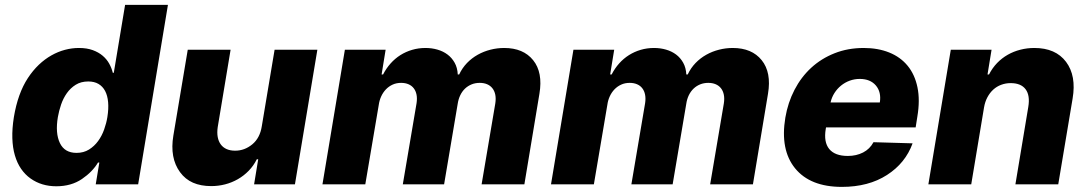

<svg xmlns="http://www.w3.org/2000/svg" viewBox="-20 -747 4405 778"><path d="M36.2 -272.4Q52.2 -368.6 93 -430.8Q113.3 -461.6 137.4 -484.6Q161.6 -507.5 188.2 -522.5Q214.8 -537.6 243.1 -545.1Q271.3 -552.6 299.7 -552.6Q332 -552.6 355.8 -543.9Q379.6 -535.2 396.1 -521.1Q412.6 -507.1 422.6 -489Q432.5 -470.9 437.1 -452.1H441.1L486.9 -727.3H660.5L539.8 0H367.9L382.5 -88.4H377.1Q354.8 -50.8 312.1 -21.7Q268.8 7.8 208.1 7.8Q148.1 7.8 103.7 -23.8Q81.7 -39.4 65.5 -62.9Q49.4 -86.3 40.3 -117.4Q31.2 -148.4 30 -187.1Q28.8 -225.9 36.2 -272.4ZM222.7 -167.3Q241.8 -127.5 290.1 -127.5Q318.9 -127.5 340.6 -141Q362.2 -154.5 377.5 -175.4Q392.8 -196.4 402 -222.3Q411.2 -248.2 415.1 -272.7Q420.5 -306.5 418.1 -333.1Q415.8 -359.7 405.9 -378.4Q396 -397 378.9 -407Q361.9 -416.9 337.7 -416.9Q308.2 -416.9 286.9 -403.6Q265.6 -390.3 250.9 -369.5Q236.2 -348.7 227.5 -323.2Q218.8 -297.6 214.5 -272.7Q203.5 -207.4 222.7 -167.3Z M682.5 -197.8 740.8 -545.5H914.4L862.2 -231.9Q859 -209.5 862.2 -191.9Q865.4 -174.4 874.5 -161.9Q883.5 -149.5 898.3 -142.9Q913 -136.4 932.9 -136.4Q971.2 -136.4 1002.5 -162.3Q1033.4 -187.9 1040.8 -235.4L1092.7 -545.5H1266L1175.1 0H1009.6L1026.3 -101.6H1020.6Q1007.5 -75.3 987.7 -55Q968 -34.8 943.9 -21Q919.7 -7.1 892.2 0Q864.7 7.1 835.9 7.1Q793.7 7.1 762.1 -6.7Q730.5 -20.6 709.5 -49.4Q667.3 -107.2 682.5 -197.8Z M1286.6 0 1377.5 -545.5H1542.6L1526.3 -445.3H1532.3Q1545.1 -470.2 1562.9 -490.1Q1580.6 -509.9 1602.6 -523.8Q1624.6 -537.6 1650.2 -545.1Q1675.8 -552.6 1704.2 -552.6Q1729.4 -552.6 1752.5 -546Q1775.6 -539.4 1793.3 -526.1Q1811.1 -512.8 1822.3 -492.7Q1833.5 -472.7 1834.9 -445.3H1840.6Q1853 -471.6 1872.3 -491.7Q1891.7 -511.7 1915.8 -525.2Q1940 -538.7 1967.3 -545.6Q1994.7 -552.6 2023.1 -552.6Q2100.5 -552.6 2140.3 -503.2Q2180.4 -453.5 2165.8 -367.2L2104.8 0H1931.5L1986.9 -327.4Q1990.1 -347.7 1986.9 -363.3Q1983.7 -378.9 1975.1 -389.6Q1966.6 -400.2 1953.7 -405.7Q1940.7 -411.2 1924 -411.2Q1906.2 -411.2 1891.2 -405.2Q1876.1 -399.1 1864.3 -388Q1852.6 -376.8 1845 -361Q1837.4 -345.2 1834.5 -325.6L1779.5 0H1612.2L1668 -329.2Q1670.8 -348.4 1667.8 -363.5Q1664.8 -378.6 1656.6 -389.2Q1648.4 -399.9 1635.5 -405.5Q1622.5 -411.2 1605.5 -411.2Q1586.3 -411.2 1570.8 -404.1Q1555.4 -397 1543.7 -384.8Q1532 -372.5 1524.7 -356.5Q1517.4 -340.6 1514.9 -322.8L1460.2 0Z M2212.7 0 2303.6 -545.5H2468.8L2452.4 -445.3H2458.5Q2471.2 -470.2 2489 -490.1Q2506.7 -509.9 2528.8 -523.8Q2550.8 -537.6 2576.3 -545.1Q2601.9 -552.6 2630.3 -552.6Q2655.5 -552.6 2678.6 -546Q2701.7 -539.4 2719.5 -526.1Q2737.2 -512.8 2748.4 -492.7Q2759.6 -472.7 2761 -445.3H2766.7Q2779.1 -471.6 2798.5 -491.7Q2817.8 -511.7 2842 -525.2Q2866.1 -538.7 2893.5 -545.6Q2920.8 -552.6 2949.2 -552.6Q3026.6 -552.6 3066.4 -503.2Q3106.5 -453.5 3092 -367.2L3030.9 0H2857.6L2913 -327.4Q2916.2 -347.7 2913 -363.3Q2909.8 -378.9 2901.3 -389.6Q2892.8 -400.2 2879.8 -405.7Q2866.8 -411.2 2850.1 -411.2Q2832.4 -411.2 2817.3 -405.2Q2802.2 -399.1 2790.5 -388Q2778.8 -376.8 2771.1 -361Q2763.5 -345.2 2760.7 -325.6L2705.6 0H2538.4L2594.1 -329.2Q2596.9 -348.4 2593.9 -363.5Q2590.9 -378.6 2582.7 -389.2Q2574.6 -399.9 2561.6 -405.5Q2548.7 -411.2 2531.6 -411.2Q2512.4 -411.2 2497 -404.1Q2481.5 -397 2469.8 -384.8Q2458.1 -372.5 2450.8 -356.5Q2443.5 -340.6 2441.1 -322.8L2386.4 0Z M3162.3 -270.6Q3172.6 -331.3 3199.4 -383Q3226.2 -434.7 3267 -472.3Q3307.9 -509.9 3361.7 -531.2Q3415.5 -552.6 3479.8 -552.6Q3537.6 -552.6 3583.1 -534.3Q3628.6 -516 3657.7 -480.6Q3686.8 -445.3 3697.6 -393.3Q3708.5 -341.3 3697.1 -274.1L3690.3 -230.8H3327.1L3326 -224.4Q3317.1 -171.2 3340.2 -143.1Q3363.3 -115.1 3415.5 -115.1Q3449.9 -115.1 3477.3 -129.1Q3504.6 -143.1 3519.5 -170.8L3677.9 -166.2Q3648.8 -85.9 3574.2 -38Q3499.3 10.3 3391.3 10.3Q3263.1 10.3 3201.7 -65Q3140.6 -140.3 3162.3 -270.6ZM3345.5 -331.7H3545.1Q3551.8 -373.6 3529.1 -400.6Q3506.4 -427.2 3463.8 -427.2Q3442.5 -427.2 3423.1 -420.1Q3403.8 -413 3388 -400.2Q3372.2 -387.4 3361.2 -370Q3350.1 -352.6 3345.5 -331.7Z M3832.7 -545.5H3997.9L3981.5 -445.3H3987.6Q4001.1 -471.6 4020.4 -491.7Q4039.8 -511.7 4063.6 -525.2Q4087.4 -538.7 4114.7 -545.6Q4142 -552.6 4171.2 -552.6Q4257.5 -552.6 4299.7 -496.4Q4342 -440 4326.3 -347.7L4268.1 0H4094.5L4146.7 -313.6Q4154.5 -360.4 4135.8 -385.3Q4117.2 -410.2 4075.3 -410.2Q4055 -410.2 4036.9 -403.4Q4018.8 -396.7 4004.8 -383.9Q3990.8 -371.1 3981 -352.8Q3971.2 -334.5 3967.3 -311.1L3915.5 0H3741.8Z"/></svg>

Font: Inter P Extra Bold
Style: Italic
Weight: 800
Italic angle: 9.39999°
Designer: Rasmus Andersson
Foundry: rsms
Version: Version 3.018;git-588b23468